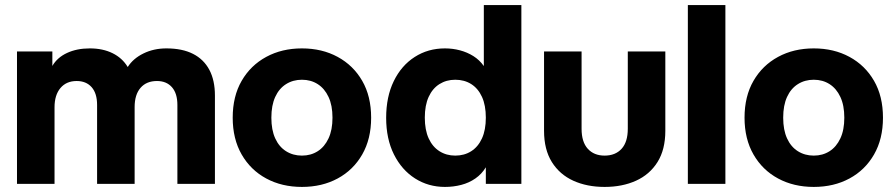

<svg xmlns="http://www.w3.org/2000/svg" viewBox="-20 -725 3530 757"><path d="M47 0V-522.2H186.4V-465Q205.7 -498.3 244.3 -516.2Q283 -534.2 334.1 -534.2Q385.5 -534.2 423.9 -515.2Q462.2 -496.3 483.6 -460.8Q505 -494.5 545.7 -514.3Q586.3 -534.2 636.1 -534.2Q698.5 -534.2 740.9 -512.7Q783.3 -491.2 805.4 -449.7Q827.4 -408.3 827.4 -348.1V0H679.4V-311.3Q679.4 -356.8 657.9 -381.2Q636.4 -405.6 598.9 -405.6Q557.3 -405.6 534.1 -378.7Q510.8 -351.8 510.8 -302.9V0H362.8V-311.3Q362.8 -356.8 341.4 -381.2Q319.9 -405.6 282.3 -405.6Q241.6 -405.6 218.3 -377.9Q195 -350.2 195 -302.1V0Z M1170.4 12Q1091.4 12 1029.7 -21.3Q968 -54.6 932.8 -115.9Q897.5 -177.2 897.5 -260.9Q897.5 -345.4 932.8 -406.3Q968 -467.3 1029.7 -500.7Q1091.4 -534.2 1170.4 -534.2Q1249.7 -534.2 1311.3 -500.7Q1372.9 -467.3 1408.1 -406.3Q1443.3 -345.4 1443.3 -260.9Q1443.3 -177.2 1408.1 -115.9Q1372.9 -54.6 1311.3 -21.3Q1249.7 12 1170.4 12ZM1170.4 -111.5Q1205.6 -111.5 1232.7 -128.8Q1259.8 -146.1 1275.3 -179.4Q1290.9 -212.6 1290.9 -260.9Q1290.9 -309.6 1275.3 -342.8Q1259.8 -376 1232.7 -393.3Q1205.6 -410.6 1170.4 -410.6Q1135.3 -410.6 1107.8 -393.3Q1080.3 -376 1065.1 -342.8Q1049.9 -309.6 1049.9 -260.9Q1049.9 -212.6 1065.1 -179.4Q1080.3 -146.1 1107.8 -128.8Q1135.3 -111.5 1170.4 -111.5Z M1734.3 12Q1669.1 12 1616.5 -21.4Q1563.9 -54.8 1533.2 -116.1Q1502.5 -177.4 1502.5 -260.5Q1502.5 -343.6 1532.5 -405.1Q1562.5 -466.7 1615.1 -500.4Q1667.7 -534.2 1734.3 -534.2Q1765 -534.2 1793.5 -526.6Q1822.1 -519 1846.3 -503.9Q1870.5 -488.8 1887.6 -464.6V-705H2035.6V0H1895.5V-65.4Q1879.4 -38.8 1854.5 -21.5Q1829.5 -4.1 1798.8 3.9Q1768 12 1734.3 12ZM1774.9 -111.5Q1810.8 -111.5 1837.9 -128.8Q1865.1 -146.1 1880.3 -179.4Q1895.5 -212.6 1895.5 -261.2Q1895.5 -309.8 1880.3 -343.1Q1865.1 -376.3 1837.9 -393.5Q1810.8 -410.6 1774.9 -410.6Q1740 -410.6 1712.7 -393.5Q1685.3 -376.3 1670.1 -343.1Q1654.9 -309.8 1654.9 -261.2Q1654.9 -212.6 1670.1 -179.4Q1685.3 -146.1 1712.7 -128.8Q1740 -111.5 1774.9 -111.5Z M2363.8 12Q2294.5 12 2240.6 -12.4Q2186.6 -36.9 2155.8 -86.1Q2125 -135.4 2125 -209.4V-522.2H2273V-217.4Q2273 -165.2 2297.5 -138.4Q2321.9 -111.5 2363.8 -111.5Q2406.3 -111.5 2430.8 -138.4Q2455.2 -165.2 2455.2 -217.4V-522.2H2603.2V-209.4Q2603.2 -135.4 2572.4 -86.1Q2541.6 -36.9 2487.4 -12.4Q2433.3 12 2363.8 12Z M2692 0V-705H2840V0Z M3188.4 12Q3109.4 12 3047.7 -21.3Q2986 -54.6 2950.8 -115.9Q2915.5 -177.2 2915.5 -260.9Q2915.5 -345.4 2950.8 -406.3Q2986 -467.3 3047.7 -500.7Q3109.4 -534.2 3188.4 -534.2Q3267.7 -534.2 3329.3 -500.7Q3390.9 -467.3 3426.1 -406.3Q3461.3 -345.4 3461.3 -260.9Q3461.3 -177.2 3426.1 -115.9Q3390.9 -54.6 3329.3 -21.3Q3267.7 12 3188.4 12ZM3188.4 -111.5Q3223.6 -111.5 3250.7 -128.8Q3277.8 -146.1 3293.3 -179.4Q3308.9 -212.6 3308.9 -260.9Q3308.9 -309.6 3293.3 -342.8Q3277.8 -376 3250.7 -393.3Q3223.6 -410.6 3188.4 -410.6Q3153.3 -410.6 3125.8 -393.3Q3098.3 -376 3083.1 -342.8Q3067.9 -309.6 3067.9 -260.9Q3067.9 -212.6 3083.1 -179.4Q3098.3 -146.1 3125.8 -128.8Q3153.3 -111.5 3188.4 -111.5Z"/></svg>

Font: TikTok Sans Light
Style: Regular
Weight: 300
Version: Version 4.000